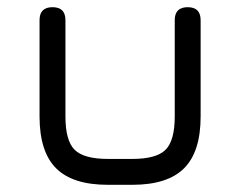

<svg xmlns="http://www.w3.org/2000/svg" viewBox="-20 -514 668 534"><path d="M90 -190V-458Q90 -494 126 -494Q162 -494 162 -458V-190Q162 -123 187.5 -97.5Q213 -72 280 -72H348Q415 -72 440.5 -97.5Q466 -123 466 -190V-458Q466 -494 502 -494Q538 -494 538 -458V-190Q538 -92 492 -46Q446 0 348 0H280Q182 0 136 -46Q90 -92 90 -190Z"/></svg>

Font: Jura SemiBold
Style: Regular
Weight: 600
Designer: Daniel Johnson, Alexei Vanyashin
Foundry: Daniel Johnson
Version: Version 5.103